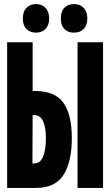

<svg xmlns="http://www.w3.org/2000/svg" viewBox="-20 -921 540 941"><path d="M15 0V-714H140V-475H151Q249 -475 290.5 -417.5Q332 -360 332 -244Q332 -127 291 -63.5Q250 0 157 0ZM360 0V-714H485V0ZM139 -120H148Q177 -120 191 -153.5Q205 -187 205 -242Q205 -297 191 -327Q177 -357 148 -357H140ZM342 -761Q313 -761 295.5 -779Q278 -797 278 -830Q278 -865 295.5 -883Q313 -901 342 -901Q373 -901 390.5 -882Q408 -863 408 -830Q408 -798 390.5 -779.5Q373 -761 342 -761ZM156 -761Q128 -761 110 -778.5Q92 -796 92 -830Q92 -865 110 -883Q128 -901 156 -901Q186 -901 203.5 -882Q221 -863 221 -830Q221 -798 203.5 -779.5Q186 -761 156 -761Z"/></svg>

Font: Noto Sans Mono ExtraCondensed Black
Style: Regular
Weight: 900
Width: 2
Designer: Monotype Design Team
Foundry: Monotype Imaging Inc.
Version: Version 2.014